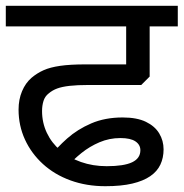

<svg xmlns="http://www.w3.org/2000/svg" viewBox="-27 -642 633 662"><path d="M336 0Q271 0 216 -20Q161 -40 121 -76.5Q81 -113 59 -161Q37 -209 37 -264Q37 -299 49 -327.5Q61 -356 82 -374Q101 -390 123.5 -400Q146 -410 180.5 -415Q215 -420 268 -420H408V-551H-7V-622H586V-551H489V-378L460 -349H279Q239 -349 213 -346Q187 -343 170.5 -337Q154 -331 141 -320Q128 -310 123 -294Q118 -278 118 -259Q118 -219 134.5 -184Q151 -149 181 -123.5Q211 -98 252 -83.5Q293 -69 341 -69Q400 -69 428.5 -82.5Q457 -96 457 -124Q457 -143 440 -154.5Q423 -166 388 -166Q350 -166 316 -151.5Q282 -137 254 -114.5Q226 -92 204 -67L144 -100Q169 -133 204.5 -164.5Q240 -196 287.5 -216.5Q335 -237 396 -237Q445 -237 476 -222Q507 -207 522 -182Q537 -157 537 -127Q537 -98 526 -74.5Q515 -51 491 -34.5Q467 -18 429 -9Q391 0 336 0Z"/></svg>

Font: lgurmukhi05
Style: Book
Weight: 400
Designer: Jelle Bosma - Monotype Design Team
Foundry: Monotype Imaging Inc.
Version: Version 2.003